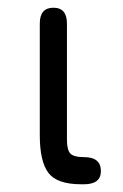

<svg xmlns="http://www.w3.org/2000/svg" viewBox="-20 -477 319 497"><path d="M197.3 0H190.4Q127.9 0 105.5 -29.3Q83 -58.6 83 -127V-416Q83 -457 118.2 -457Q153.3 -457 153.3 -416V-115.2Q153.3 -88.9 162.1 -79.6Q170.9 -70.3 197.3 -70.3Q241.2 -70.3 241.2 -34.2Q241.2 0 197.3 0Z"/></svg>

Font: Jura
Style: DemiBold
Weight: 600
Version: Version 2.4